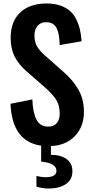

<svg xmlns="http://www.w3.org/2000/svg" viewBox="-20 -839 534 1116"><path d="M264.2 256.8Q229.5 256.8 191.9 246.1V183.1Q217.8 190.9 246.1 190.9Q308.1 190.9 308.1 153.8Q308.1 109.4 219.2 100.1V7.8Q49.8 -17.1 41 -235.8L168 -261.2Q170.9 -184.1 192.1 -143.6Q213.4 -103 259.8 -103Q293.5 -103 310.3 -123.8Q327.1 -144.5 327.1 -179.2Q327.1 -227.5 305.4 -261Q283.7 -294.4 237.8 -334L136.2 -422.9Q89.4 -462.9 65.7 -509Q42 -555.2 42 -619.1Q42 -714.4 97.7 -766.6Q153.3 -818.8 251 -818.8Q295.4 -818.8 329.6 -807.1Q363.8 -795.4 386 -775.9Q408.2 -756.3 422.9 -727.3Q437.5 -698.2 444.6 -667.5Q451.7 -636.7 454.1 -599.1L327.1 -577.1Q325.7 -609.4 322.5 -630.6Q319.3 -651.9 311 -671.4Q302.7 -690.9 287.1 -700.4Q271.5 -710 248 -710Q216.3 -710 198.2 -688.5Q180.2 -667 180.2 -633.8Q180.2 -594.7 195.6 -568.6Q210.9 -542.5 246.1 -512.2L347.2 -422.9Q403.8 -374 435.8 -318.1Q467.8 -262.2 467.8 -188Q467.8 -102.5 415 -47.9Q362.3 6.8 275.9 9.8V61Q333.5 61 367.2 85.7Q400.9 110.4 400.9 155.8Q400.9 206.1 362.3 231.4Q323.7 256.8 264.2 256.8Z"/></svg>

Font: Oswald Medium
Style: Regular
Weight: 500
Designer: Vernon Adams
Foundry: Vernon Adams
Version: Version 4.103